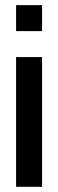

<svg xmlns="http://www.w3.org/2000/svg" viewBox="-20 -720 224 740"><path d="M42 -700.2H142.1V-600.1H42ZM42 -500H142.1V0H42Z"/></svg>

Font: OSP-DIN
Style: DIN
Weight: 500
Width: 3
Version: Version 001.000